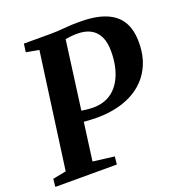

<svg xmlns="http://www.w3.org/2000/svg" viewBox="-142 -866 923 981"><g transform="rotate(-20 319.0 -375.5)"><path d="M-7.5 0 -3 -42.5 69.5 -56.5 155.5 -685.5 86 -698 92 -743H232.5Q275 -743 313 -746.8Q351 -750.5 391.5 -750.5Q480.5 -751 536.2 -729Q592 -707 618.8 -663.8Q645.5 -620.5 646.5 -556Q648 -501 633.8 -454.8Q619.5 -408.5 591.5 -372.5Q563.5 -336.5 522.8 -311.2Q482 -286 429.5 -272.8Q377 -259.5 315 -259.5Q300.5 -259.5 280.8 -260.5Q261 -261.5 243.5 -262.8Q226 -264 218 -264.5L217 -326Q229.5 -323.5 246 -321Q262.5 -318.5 280.8 -316.5Q299 -314.5 316 -314.5Q351.5 -315 380 -326Q408.5 -337 430.5 -358.2Q452.5 -379.5 467.2 -408.8Q482 -438 489.8 -474.2Q497.5 -510.5 497.5 -552.5Q498 -602 482.2 -634.2Q466.5 -666.5 436.5 -682.2Q406.5 -698 362.5 -697.5Q348 -697.5 330.8 -695.8Q313.5 -694 295 -690.2Q276.5 -686.5 258 -680.5L305 -726.5L215.5 -57L331.5 -42.5L327 0Z"/></g></svg>

Font: Merriweather 36pt
Style: Bold Italic
Weight: 700
Italic angle: -7.8°
Version: Version 2.101